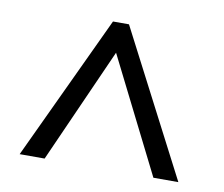

<svg xmlns="http://www.w3.org/2000/svg" viewBox="-58 -788 688 591"><g transform="rotate(10 286.0 -493.0)"><path d="M38 -267H116L276 -626L456 -267H534L300 -719H250Z"/></g></svg>

Font: Noto Sans Miao
Style: Regular
Weight: 400
Designer: Monotype Design Team
Foundry: Monotype Imaging Inc.
Version: Version 2.003